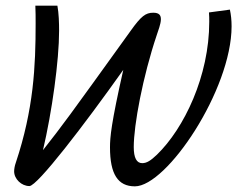

<svg xmlns="http://www.w3.org/2000/svg" viewBox="-20 -664 839 679"><path d="M719 -620C720 -609 720 -598 720 -587C720 -395 631 -210 535 -117C513 -96 499 -87 483 -87C463 -87 453 -106 453 -144C453 -222 485 -393 534 -539C539 -555 549 -579 549 -596C549 -610 543 -619 522 -619C495 -619 479 -607 442 -555C216 -241 205 -226 132 -133C164 -269 189 -450 189 -555C189 -583 188 -617 183 -644H105C106 -623 106 -602 106 -581C106 -429 99 -278 36 -89C32 -78 30 -66 30 -58C30 -31 56 -6 84 -6C112 -6 277 -221 416 -417C373 -227 369 -178 369 -143C369 -48 397 -5 457 -5C570 -5 799 -347 799 -571C799 -592 797 -612 793 -630Z"/></svg>

Font: Marck Script
Style: Regular
Weight: 400
Designer: Denis Masharov, Marck Fogel
Foundry: Denis Masharov
Version: Version 1.002